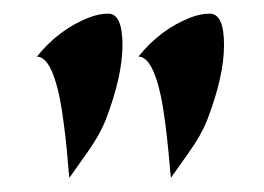

<svg xmlns="http://www.w3.org/2000/svg" viewBox="-20 -735 381 277"><path d="M282.7 -715.3Q303.2 -715.3 303.2 -669.9Q303.2 -625 278.8 -561.5Q271 -541.5 253.7 -516.8Q236.3 -492.2 226.6 -478.5Q225.6 -485.8 224.4 -501.5Q223.1 -517.1 220.9 -536.6Q218.8 -556.2 215.6 -576.9Q212.4 -597.7 207.5 -614.7Q196.3 -653.3 179.7 -653.3Q210.9 -692.4 254.4 -709.5Q269 -715.3 282.7 -715.3ZM136.2 -715.3Q156.7 -715.3 156.7 -669.9Q156.7 -625 132.3 -561.5Q124.5 -541.5 107.2 -516.8Q89.8 -492.2 80.1 -478.5Q79.1 -485.8 77.9 -501.5Q76.7 -517.1 74.5 -536.6Q72.3 -556.2 69.1 -576.9Q65.9 -597.7 61 -614.7Q49.8 -653.3 33.2 -653.3Q64.5 -692.4 107.9 -709.5Q122.6 -715.3 136.2 -715.3Z"/></svg>

Font: Fondamento
Style: Regular
Weight: 400
Version: Version 1.000